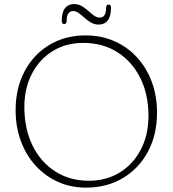

<svg xmlns="http://www.w3.org/2000/svg" viewBox="-20 -884 829 922"><path d="M391 -714Q466 -714 528.8 -686.5Q591.5 -659 637.5 -609Q683.5 -559 708.8 -491.2Q734 -423.5 734 -343Q734 -237 690.5 -155.8Q647 -74.5 570 -28.8Q493 17 393 17Q320 17 258.2 -10.8Q196.5 -38.5 151 -88.5Q105.5 -138.5 80.2 -206.5Q55 -274.5 55 -355Q55 -460.5 98 -541.5Q141 -622.5 216.8 -668.2Q292.5 -714 391 -714ZM693 -328Q693 -431.5 653.2 -510.5Q613.5 -589.5 543 -633.8Q472.5 -678 380 -678Q296.5 -678 232.8 -638.5Q169 -599 133 -529.5Q97 -460 97 -370Q97 -265 136.2 -185.2Q175.5 -105.5 245.2 -60.8Q315 -16 407 -16Q491 -16 555.5 -56Q620 -96 656.5 -166.2Q693 -236.5 693 -328ZM454.5 -766Q433.5 -766 416.8 -775.8Q400 -785.5 385.8 -798.5Q371.5 -811.5 358.2 -821.2Q345 -831 331.5 -831Q300 -831 300 -783Q300 -768.5 288 -768.5Q276.5 -768.5 276.5 -783Q276.5 -824.5 292 -844.5Q307.5 -864.5 335 -864.5Q356 -864.5 372.8 -854.8Q389.5 -845 403.8 -832Q418 -819 431.2 -809.2Q444.5 -799.5 458.5 -799.5Q489.5 -799.5 489.5 -847Q489.5 -862 502 -862Q513 -862 513 -847Q513 -805.5 497.5 -785.8Q482 -766 454.5 -766Z"/></svg>

Font: Fraunces 9pt SuperSoft Thin
Style: Regular
Weight: 100
Version: Version 1.000;[b76b70a41]